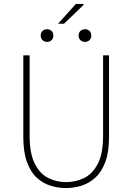

<svg xmlns="http://www.w3.org/2000/svg" viewBox="-20 -940 670 972"><path d="M314 12Q274 12 235.5 0Q197 -12 166 -40.5Q135 -69 116.5 -119.5Q98 -170 98 -246V-660H130V-254Q130 -163 156 -111.5Q182 -60 224 -39Q266 -18 314 -18Q363 -18 406 -39Q449 -60 475.5 -111.5Q502 -163 502 -254V-660H532V-246Q532 -170 513 -119.5Q494 -69 462.5 -40.5Q431 -12 392.5 0Q354 12 314 12ZM218 -728Q205 -728 195.5 -736.5Q186 -745 186 -760Q186 -775 195.5 -783.5Q205 -792 218 -792Q232 -792 241 -783.5Q250 -775 250 -760Q250 -745 241 -736.5Q232 -728 218 -728ZM410 -728Q397 -728 387.5 -736.5Q378 -745 378 -760Q378 -775 387.5 -783.5Q397 -792 410 -792Q424 -792 433 -783.5Q442 -775 442 -760Q442 -745 433 -736.5Q424 -728 410 -728ZM274 -820 364 -920H402L404 -916L304 -820Z"/></svg>

Font: Source Sans 3 VF
Style: Regular
Weight: 200
Designer: Paul D. Hunt
Foundry: Adobe
Version: Version 3.046;hotconv 1.0.118;makeotfexe 2.5.65603